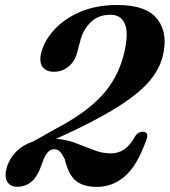

<svg xmlns="http://www.w3.org/2000/svg" viewBox="-20 -734 679 768"><path d="M6.5 -62Q16.5 -98.5 44 -126.5Q71.5 -154.5 113.5 -168.5L205 -220Q322 -281.5 385.8 -350Q449.5 -418.5 474 -511.5Q495.5 -594 481 -634.5Q466.5 -675 422 -675Q374 -675 343.8 -646Q313.5 -617 302 -574L288.5 -523.5Q279 -487.5 253.8 -467.2Q228.5 -447 196 -447Q163 -447 149.2 -467.8Q135.5 -488.5 146 -527Q159 -574 198.8 -617Q238.5 -660 302 -687Q365.5 -714 450 -714Q567.5 -714 611 -655.5Q654.5 -597 629.5 -504.5Q616.5 -455 577.8 -409.5Q539 -364 467.5 -317Q396 -270 285.5 -216.5L205 -179Q246.5 -175.5 283.8 -161.2Q321 -147 355.2 -133.8Q389.5 -120.5 422 -120.5Q453.5 -120.5 476.5 -136Q499.5 -151.5 520.5 -188.5Q527 -199 535.5 -203.2Q544 -207.5 552.5 -207Q578.5 -205 564 -170.5Q528 -70.5 479 -28.5Q430 13.5 368 13.5Q313 13.5 283.2 -11Q253.5 -35.5 239 -97.5Q228.5 -118.5 219.5 -127.8Q210.5 -137 195.5 -137Q166.5 -137 148 -79Q130 -27 105.8 -7Q81.5 13 48 13Q21.5 13 9.2 -6.8Q-3 -26.5 6.5 -62Z"/></svg>

Font: Fraunces 9pt S000 SemiBold
Style: Italic
Weight: 600
Italic angle: -16°
Version: Version 1.000; ttfautohint (v1.8.3)